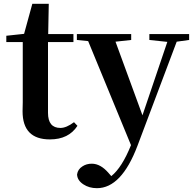

<svg xmlns="http://www.w3.org/2000/svg" viewBox="-20 -713 1009 1004"><path d="M385 -55Q339 16 241 16Q98 16 98 -131Q98 -146 99 -178V-493H13V-526L106 -536L149 -693H235L232 -535H364V-493H231V-123Q231 -44 296 -44Q327 -44 367 -74Z M969 -504 904 -495 699 49Q615 271 487 271Q446 271 416 251Q384 230 383 199Q387 172 411 157Q432 143 460 143Q506 143 548 192L562 208Q618 163 665 46L441 -498L382 -504V-535H666V-504L584 -495L725 -110L855 -494L761 -504V-535H969Z"/></svg>

Font: Source Han Serif SC
Style: Bold
Weight: 700
Designer: Ryoko NISHIZUKA  (kana & ideographs); Frank Grießhammer (Latin, Greek & Cyrillic); Wenlong ZHANG  (bopomofo); Sandoll Co
Foundry: Adobe Systems Incorporated
Version: Version 1.001 October 20, 2017